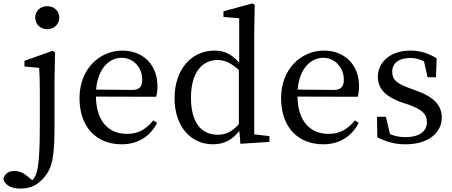

<svg xmlns="http://www.w3.org/2000/svg" viewBox="-110 -830 2646 1123"><path d="M33 -474V-441L119 -433C122 -387 123 -348 123 -287V-110C123 54 118 147 99 194C93 207 86 217 79 224L53 203C25 180 2 170 -26 170C-58 170 -81 185 -90 214C-88 241 -58 273 9 273C71 273 110 251 146 210C201 149 209 72 209 -112V-377L212 -523L198 -533ZM166 -794C127 -794 96 -767 96 -727C96 -688 127 -659 166 -659C205 -659 237 -688 237 -727C237 -767 205 -794 166 -794Z M452 -306C463 -436 534 -492 601 -492C672 -492 722 -433 722 -365C722 -329 711 -304 663 -304ZM803 -264C808 -279 811 -300 811 -325C811 -454 724 -534 606 -534C471 -534 355 -425 355 -256C355 -85 455 14 602 14C699 14 769 -34 809 -111L787 -126C748 -79 705 -47 633 -47C526 -47 453 -120 451 -265Z M1287 -104C1245 -57 1210 -42 1162 -42C1073 -42 1007 -106 1007 -258C1007 -415 1079 -479 1163 -479C1200 -479 1238 -465 1287 -421ZM1377 -44V-646L1380 -802L1366 -810L1197 -764V-731L1289 -723V-463C1243 -517 1196 -534 1145 -534C1010 -534 911 -425 911 -255C911 -95 1002 14 1136 14C1203 14 1251 -15 1290 -64L1296 11L1466 0V-34Z M1631 -306C1642 -436 1713 -492 1780 -492C1851 -492 1901 -433 1901 -365C1901 -329 1890 -304 1842 -304ZM1982 -264C1987 -279 1990 -300 1990 -325C1990 -454 1903 -534 1785 -534C1650 -534 1534 -425 1534 -256C1534 -85 1634 14 1781 14C1878 14 1948 -34 1988 -111L1966 -126C1927 -79 1884 -47 1812 -47C1705 -47 1632 -120 1630 -265Z M2286 -314C2212 -341 2184 -362 2184 -411C2184 -459 2221 -491 2291 -491C2318 -491 2344 -484 2370 -471L2391 -378H2440L2444 -489C2396 -518 2350 -534 2291 -534C2168 -534 2100 -462 2100 -381C2100 -306 2153 -263 2234 -233L2285 -216C2357 -189 2387 -164 2387 -116C2387 -64 2347 -28 2261 -28C2226 -28 2197 -34 2171 -46L2147 -147H2095L2097 -27C2151 0 2199 14 2262 14C2401 14 2474 -58 2474 -142C2474 -211 2432 -262 2324 -300Z"/></svg>

Font: Noto Serif CJK JP Medium
Style: Regular
Weight: 500
Designer: Ryoko NISHIZUKA 西塚涼子 (kana & ideographs); Frank Grießhammer (Latin, Greek & Cyrillic); Wenlong ZHANG 张文龙 (bopomofo); San
Foundry: Adobe Systems Incorporated
Version: Version 1.000;PS 1;hotconv 16.6.53;makeotf.lib2.5.65590